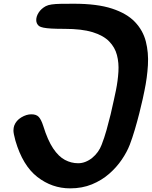

<svg xmlns="http://www.w3.org/2000/svg" viewBox="-20 -999 813 1028"><path d="M355.5 9.5Q258.5 9.5 180 -51.5Q101.5 -112.5 62.5 -246Q51.5 -286.5 52 -301.2Q52.5 -316 56 -326Q66.5 -354 94 -370.5Q121.5 -387 148 -387Q174.5 -387 187.5 -373Q200.5 -359 211.5 -325Q235.5 -247.5 264.8 -204Q294 -160.5 327.8 -142.8Q361.5 -125 398.5 -125Q419 -125 438.2 -132.8Q457.5 -140.5 474.2 -154.2Q491 -168 503.8 -185.8Q516.5 -203.5 524 -223.5Q538.5 -260.5 550.5 -303.2Q562.5 -346 572.5 -387.2Q582.5 -428.5 589.5 -462.8Q596.5 -497 601 -516.5Q611 -566.5 614 -614.5Q617 -662.5 606.2 -704Q595.5 -745.5 564.5 -777.2Q533.5 -809 475.8 -826.8Q418 -844.5 326 -844.5Q284 -844.5 256.5 -846Q229 -847.5 213 -850.8Q197 -854 189 -859.5Q174 -872 174 -891.8Q174 -911.5 187.2 -932Q200.5 -952.5 225 -966Q237.5 -972.5 256.8 -975.2Q276 -978 305 -978.5Q334 -979 375.5 -979Q500.5 -979 579.8 -953Q659 -927 702.2 -881.8Q745.5 -836.5 760.8 -777Q776 -717.5 772 -650.2Q768 -583 753.5 -513.5Q751.5 -502 744.2 -469.2Q737 -436.5 726 -393Q715 -349.5 701.8 -304.8Q688.5 -260 675 -224.5Q660 -185.5 632.2 -144.5Q604.5 -103.5 564.5 -68.5Q524.5 -33.5 472.2 -12Q420 9.5 355.5 9.5Z"/></svg>

Font: Edu QLD Hand
Style: Regular
Weight: 400
Designer: Tina and Corey Anderson, Eben Sorkin
Foundry: Sorkin Type Co.
Version: Version 2.000